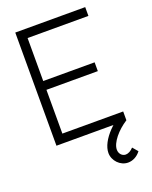

<svg xmlns="http://www.w3.org/2000/svg" viewBox="-173 -813 911 1148"><g transform="rotate(-20 282.5 -239.0)"><path d="M439 241.5C468.5 241.5 498 227 519.5 198.5L491 165C476.5 181.5 458 191.5 442 191.5C419.5 191.5 401 172.5 401 146C401 101 453.5 39 515 0V-56H128V-334.5H455V-390.5H128V-664H515V-720H70V0H432.5C425.5 6.5 418.5 13 412 20C372 62 347 107.5 347 147.5C347 197 389.5 241.5 439 241.5Z"/></g></svg>

Font: Vela Sans Light
Style: Regular
Weight: 300
Designer: Principal design: Mikhail Sharanda - project Manrope.
Design modification: Ravid Balaliev
Foundry: Mikhail Sharanda
Version: Version 1.001